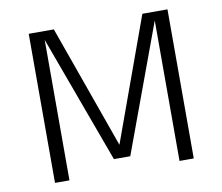

<svg xmlns="http://www.w3.org/2000/svg" viewBox="-77 -783 1013 875"><g transform="rotate(-10 430.0 -345.0)"><path d="M108.9 0V-689.9H225.1L428.2 -120.1L634.8 -689.9H751V0H685.1V-649.9L467.8 -60.1H392.1L175.8 -649.9V0Z"/></g></svg>

Font: HK Grotesk Light
Style: Regular
Weight: 300
Designer: Alfredo Marco Pradil and Stefan Peev
Foundry: Hanken Design Co.
Version: Version 1.045;PS 001.045;hotconv 1.0.88;makeotf.lib2.5.64775